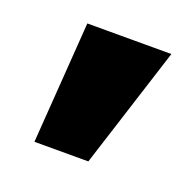

<svg xmlns="http://www.w3.org/2000/svg" viewBox="-63 -764 399 395"><g transform="rotate(20 136.5 -567.0)"><path d="M48 -434 67 -700H251L166 -434Z"/></g></svg>

Font: Lexend Deca ExtraBold
Style: Regular
Weight: 800
Designer: Bonnie Shaver-Troup, Thomas Jockin
Foundry: Lexend
Version: Version 1.008; ttfautohint (v1.8.4.7-5d5b)